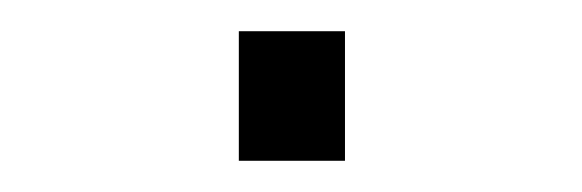

<svg xmlns="http://www.w3.org/2000/svg" viewBox="-20 -418 373 123"><path d="M133 -315V-398H201V-315Z"/></svg>

Font: Archivo SemiBold Thin
Style: Regular
Weight: 250
Version: Version 2.001